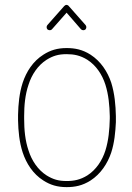

<svg xmlns="http://www.w3.org/2000/svg" viewBox="-20 -768 540 787"><path d="M243 -743 174 -665C170 -660 170 -652 175 -647C181 -643 189 -643 193 -648L253 -716L312 -648C317 -643 325 -643 330 -647C335 -652 335 -660 331 -665L262 -743C260 -746 256 -748 253 -748C249 -748 246 -746 243 -743ZM79 -286C79 -288 79 -290 79 -292C79 -336 83 -380 97 -421C110 -462 135 -500 171 -523C197 -539 219 -546 253 -546C283 -546 309 -541 338 -523C374 -500 399 -462 412 -421C425 -380 429 -336 430 -292V-284C430 -283 430 -283 430 -283C430 -283 430 -282 430 -282C429 -237 425 -192 412 -151C399 -110 374 -72 338 -49C309 -31 283 -26 253 -26C219 -26 197 -33 171 -49C135 -72 110 -110 97 -151C83 -192 79 -236 79 -281C79 -283 79 -284 79 -286ZM436 -143C449 -183 453 -226 455 -267C455 -268 455 -269 455 -271C455 -272 455 -279 455 -292C454 -337 450 -384 436 -429C421 -474 393 -517 351 -544C318 -565 287 -571 253 -571C215 -571 186 -562 158 -544C115 -517 88 -474 73 -429C59 -386 55 -341 54 -297C54 -294 54 -291 54 -286C54 -281 54 -277 54 -274C55 -231 59 -186 73 -143C88 -98 115 -55 158 -28C186 -10 215 -1 253 -1C287 -1 318 -7 351 -28C393 -55 421 -98 436 -143Z"/></svg>

Font: LS
Style: LightAlt
Weight: 250
Designer: BSozoo
Foundry: BSozoo
Version: Version 001.000